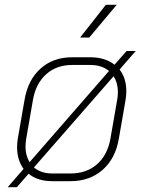

<svg xmlns="http://www.w3.org/2000/svg" viewBox="-20 -745 596 798"><path d="M477 -456Q505 -420 505 -366Q505 -348 502 -330L474 -169Q460 -86 406.5 -39Q353 8 273 8H197Q136 8 99 -23L50 33H12L78 -43Q51 -80 51 -133Q51 -150 54 -169L82 -330Q96 -413 148.5 -460Q201 -507 280 -507H355Q417 -507 456 -476L506 -533H544ZM86 -135Q86 -99 103 -71L433 -450Q403 -475 355 -475H280Q215 -475 172 -436.5Q129 -398 117 -330L89 -169Q86 -151 86 -135ZM470 -362Q470 -401 452 -428L121 -49Q151 -24 197 -24H273Q340 -24 383.5 -62.5Q427 -101 439 -169L467 -330Q470 -347 470 -362ZM420 -725H465L351 -589H313Z"/></svg>

Font: Bai Jamjuree ExtraLight
Style: Italic
Weight: 275
Italic angle: -10°
Version: Version 1.000; ttfautohint (v1.6)